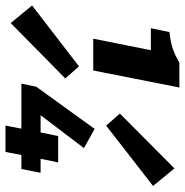

<svg xmlns="http://www.w3.org/2000/svg" viewBox="-67 -667 674 700"><g transform="rotate(90 270.0 -317.0)"><path d="M61 -320 103 -530H23L37 -598Q57 -600 71.5 -603Q86 -606 99 -610.5Q112 -615 123.5 -620.5Q135 -626 149 -634H239L177 -320ZM4 -19 -60 -97 162 -268 206 -218ZM378 -367 334 -417 534 -616 598 -538ZM378 0 389 -58H225L236 -112L390 -325L460 -286L340 -128H403L416 -192H512L499 -128H550L536 -58H485L474 0Z"/></g></svg>

Font: Source Code Pro Black
Style: Italic
Weight: 900
Italic angle: -11°
Monospace: yes
Designer: Paul D. Hunt, Teo Tuominen
Foundry: Adobe Systems Incorporated
Version: Version 1.050;PS 1.000;hotconv 16.6.51;makeotf.lib2.5.65220